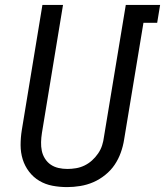

<svg xmlns="http://www.w3.org/2000/svg" viewBox="-20 -755 673 783"><path d="M254 8Q223 8 194 2.5Q165 -3 140.5 -17.5Q116 -32 98.5 -55Q81 -78 72.5 -105.5Q64 -133 64 -163.5Q64 -194 69 -225L153 -735H237L151 -213Q148 -194 147.5 -175.5Q147 -157 150.5 -140Q154 -123 163.5 -108Q173 -93 187 -83.5Q201 -74 218.5 -70Q236 -66 255 -66Q272 -66 290 -69Q308 -72 324.5 -80Q341 -88 355 -100.5Q369 -113 380 -129Q391 -145 396.5 -162.5Q402 -180 404 -197L493 -735H633L621 -662H565L486 -185Q482 -159 472.5 -132.5Q463 -106 447.5 -83Q432 -60 409 -41.5Q386 -23 360.5 -12Q335 -1 307.5 3.5Q280 8 254 8Z"/></svg>

Font: Iosevka Extended Oblique
Style: Regular
Weight: 400
Width: 7
Italic angle: -9°
Monospace: yes
Designer: Belleve Invis
Foundry: Belleve Invis
Version: Version 32.0.1; ttfautohint (v1.8.4)